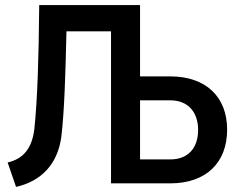

<svg xmlns="http://www.w3.org/2000/svg" viewBox="-20 -720 942 754"><path d="M10 -82 43 14C142 -8 207 -76 221 -184C233 -286 237 -427 241 -597H416V0H649C788 0 872 -80 872 -211C872 -340 788 -420 649 -420H530V-700H134C132 -486 127 -331 115 -214C106 -138 72 -96 10 -82ZM649 -94H530V-326H649C718 -326 758 -280 758 -210C758 -138 718 -94 649 -94Z"/></svg>

Font: Finlandica Medium
Style: Regular
Weight: 500
Designer: Niklas Ekholm, Juho Hiilivirta, Jaakko Suomalainen
Foundry: Helsinki Type Studio
Version: Version 2.000;Glyphs 3.2 (3202)